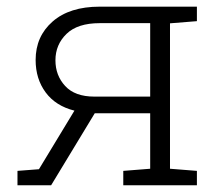

<svg xmlns="http://www.w3.org/2000/svg" viewBox="-20 -548 663 568"><path d="M31.7 0V-42.5L95.2 -47.4L200.2 -220.7Q145 -234.4 115.2 -274.4Q85.4 -314.5 85.4 -370.6Q85.4 -440.4 135.7 -484.4Q186 -528.3 274.9 -528.3H562.5V-485.4L482.9 -479V-48.8L562.5 -42.5V0H344.7V-42.5L424.3 -48.8V-212.9H260.3L131.3 0ZM259.3 -262.2H424.3V-479.5H274.9Q209.5 -479.5 176.8 -447.8Q144 -416 144 -369.6Q144 -324.7 172.9 -293.5Q201.7 -262.2 259.3 -262.2Z"/></svg>

Font: Roboto Slab Light
Style: Regular
Weight: 300
Designer: Google
Version: Version 2.000; ttfautohint (v1.8.1.43-b0c9)